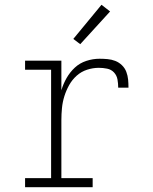

<svg xmlns="http://www.w3.org/2000/svg" viewBox="-20 -784 640 804"><path d="M85 0V-38H194V-492H85V-530H237V-406Q245 -433 259 -457.5Q273 -482 293.5 -501Q314 -520 341.5 -529Q369 -538 397 -538Q413 -538 430 -536.5Q447 -535 462.5 -529Q478 -523 490.5 -511Q503 -499 509 -483Q515 -467 516.5 -450.5Q518 -434 518 -417H475Q475 -434 472 -451Q469 -468 457.5 -480.5Q446 -493 428.5 -496.5Q411 -500 394 -500Q369 -500 344.5 -492Q320 -484 301 -467Q282 -450 269.5 -427.5Q257 -405 249.5 -381Q242 -357 239.5 -331.5Q237 -306 237 -281V-38H368V0ZM316 -599 287 -621 405 -764 441 -736Z"/></svg>

Font: Iosevka Curly Slab XLtEx
Style: Regular
Weight: 200
Width: 7
Monospace: yes
Designer: Belleve Invis
Foundry: Belleve Invis
Version: Version 11.1.0; ttfautohint (v1.8.3)